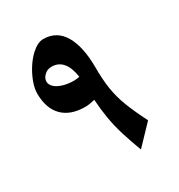

<svg xmlns="http://www.w3.org/2000/svg" viewBox="-150 -846 756 813"><g transform="rotate(-30 228.0 -440.0)"><path d="M304 -134Q284 -187 270 -232.5Q256 -278 248.5 -322.5Q241 -367 238 -415Q225 -412 213.5 -410Q202 -408 191 -408Q119 -408 80.5 -447Q42 -486 42 -559Q42 -583 53 -613Q64 -643 82 -671Q100 -699 121 -718Q152 -746 179 -746Q244 -746 277.5 -689.5Q311 -633 311 -529Q311 -471 318 -426Q325 -381 342.5 -335Q360 -289 392 -226ZM206 -528Q212 -528 218.5 -529Q225 -530 232 -531Q225 -579 204.5 -603Q184 -627 151 -627Q130 -627 115.5 -613Q101 -599 101 -583Q101 -567 115 -554.5Q129 -542 152.5 -535Q176 -528 206 -528Z"/></g></svg>

Font: Noto Naskh Arabic UI
Style: Regular
Weight: 400
Designer: Monotype Design Team, David Williams, Mohamad Dakak and Nizar Qandah
Foundry: Monotype Imaging Inc.
Version: Version 2.014